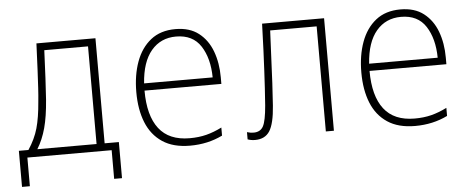

<svg xmlns="http://www.w3.org/2000/svg" viewBox="-47 -653 2214 901"><g transform="rotate(-5 1060.0 -202.5)"><path d="M23 135V-35H68Q100 -83 114 -132.5Q128 -182 134 -257Q137 -286 139 -320.5Q141 -355 143.5 -405Q146 -455 149 -530H427V-35H494V135H457V0H60V135ZM171 -263Q165 -184 150.5 -130.5Q136 -77 110 -35H389V-495H183Q180 -419 177 -364Q174 -309 171 -263Z M826 11Q747 11 696 -23Q645 -57 620.5 -118Q596 -179 596 -261Q596 -341 619 -404Q642 -467 688 -503.5Q734 -540 804 -540Q871 -540 913.5 -507Q956 -474 976.5 -419Q997 -364 997 -296V-265H635Q635 -147 682.5 -85.5Q730 -24 827 -24Q870 -24 905.5 -33Q941 -42 979 -61V-23Q910 11 826 11ZM636 -299H959Q958 -389 920.5 -447Q883 -505 804 -505Q732 -505 687.5 -452.5Q643 -400 636 -299Z M1132 11Q1113 11 1097 5V-29Q1113 -24 1128 -24Q1160 -24 1173.5 -49Q1187 -74 1193 -146Q1196 -188 1198.5 -227Q1201 -266 1203 -309Q1205 -352 1207.5 -405Q1210 -458 1212 -530H1504V0H1466V-495H1247Q1243 -414 1240.5 -355.5Q1238 -297 1235.5 -247.5Q1233 -198 1229 -142Q1223 -58 1201 -23.5Q1179 11 1132 11Z M1886 11Q1807 11 1756 -23Q1705 -57 1680.5 -118Q1656 -179 1656 -261Q1656 -341 1679 -404Q1702 -467 1748 -503.5Q1794 -540 1864 -540Q1931 -540 1973.5 -507Q2016 -474 2036.5 -419Q2057 -364 2057 -296V-265H1695Q1695 -147 1742.5 -85.5Q1790 -24 1887 -24Q1930 -24 1965.5 -33Q2001 -42 2039 -61V-23Q1970 11 1886 11ZM1696 -299H2019Q2018 -389 1980.5 -447Q1943 -505 1864 -505Q1792 -505 1747.5 -452.5Q1703 -400 1696 -299Z"/></g></svg>

Font: Noto Sans Mono Condensed ExtraLight
Style: Regular
Weight: 200
Width: 3
Designer: Monotype Design Team
Foundry: Monotype Imaging Inc.
Version: Version 2.014; ttfautohint (v1.8.4.7-5d5b)